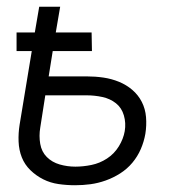

<svg xmlns="http://www.w3.org/2000/svg" viewBox="-20 -540 540 568"><path d="M202 8Q177 8 153 4.5Q129 1 108 -9.5Q87 -20 70 -36.5Q53 -53 44.5 -74.5Q36 -96 35 -121Q34 -146 38 -171L74 -389H29V-444H83L96 -520H158L145 -444H251L252 -389H136L124 -314H237Q262 -314 286 -310.5Q310 -307 332 -298Q354 -289 371.5 -274Q389 -259 399.5 -238.5Q410 -218 412 -193.5Q414 -169 410 -144Q406 -121 396.5 -99Q387 -77 371.5 -58.5Q356 -40 335.5 -27Q315 -14 292.5 -6Q270 2 247.5 5Q225 8 202 8ZM203 -47Q226 -47 250.5 -52Q275 -57 296.5 -71Q318 -85 331.5 -107Q345 -129 349 -152Q353 -176 346.5 -198.5Q340 -221 323 -234.5Q306 -248 283 -253Q260 -258 236 -258H114L99 -162Q95 -138 99 -114.5Q103 -91 118.5 -75.5Q134 -60 156.5 -53.5Q179 -47 203 -47Z"/></svg>

Font: Iosevka SS18 Light
Style: Italic
Weight: 300
Italic angle: -9°
Monospace: yes
Designer: Belleve Invis
Foundry: Belleve Invis
Version: Version 25.1.1; ttfautohint (v1.8.4)